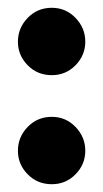

<svg xmlns="http://www.w3.org/2000/svg" viewBox="-20 -458 265 493"><path d="M113 15Q76 15 51 -10.5Q26 -36 26 -71Q26 -106 51 -132Q76 -158 113 -158Q149 -158 174 -132Q199 -106 199 -71Q199 -36 174 -10.5Q149 15 113 15ZM113 -265Q76 -265 51 -290.5Q26 -316 26 -351Q26 -386 51 -412Q76 -438 113 -438Q149 -438 174 -412Q199 -386 199 -351Q199 -316 174 -290.5Q149 -265 113 -265Z"/></svg>

Font: Bona Nova SC
Style: Bold
Weight: 700
Designer: Mateusz Machalski
Foundry: Capitalics
Version: Version 4.001; ttfautohint (v1.8.4.7-5d5b)